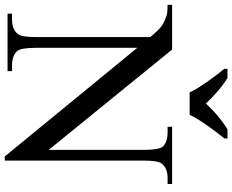

<svg xmlns="http://www.w3.org/2000/svg" viewBox="-119 -866 983 813"><g transform="rotate(90 372.5 -459.5)"><path d="M-13.7 -696.8H175.8L600.6 -174.3V-575.7Q600.6 -639.6 587.4 -656.7Q568.4 -677.7 526.4 -677.7H502.9V-696.8H745.1V-677.7H720.7Q676.8 -677.7 657.7 -651.4Q646 -634.3 646 -575.7V11.7H628.4L168.5 -549.3V-121.1Q168.5 -57.1 182.1 -41Q201.7 -19 242.2 -19H267.1V0H23.9V-19H48.3Q93.3 -19 111.3 -45.4Q123 -62.5 123 -121.1V-605Q92.3 -640.6 77.4 -651.6Q62.5 -662.6 31.2 -673.8Q17.1 -677.7 -13.7 -677.7ZM257.3 -931.2H296.4Q310.5 -922.4 325 -911.6Q339.4 -900.9 353.3 -888.9Q367.2 -877 380.1 -864.5Q393.1 -852.1 404.3 -839.8Q415.5 -852.1 428.5 -864.5Q441.4 -877 455.6 -888.9Q469.7 -900.9 484.4 -911.6Q499 -922.4 513.2 -931.2H552.2V-918Q540.5 -903.8 526.4 -885.3Q512.2 -866.7 498.3 -846.9Q484.4 -827.1 472.2 -807.6Q460 -788.1 452.1 -771H357.4Q349.6 -788.1 337.4 -807.6Q325.2 -827.1 311.3 -846.9Q297.4 -866.7 283.2 -885.3Q269 -903.8 257.3 -918Z"/></g></svg>

Font: KhunPaOh
Style: Regular
Weight: 400
Designer: Khon Soe Zaw Thu
Version: Version 1.00 July 11, 2016, initial release